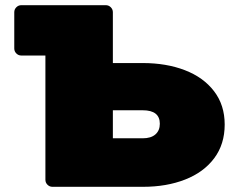

<svg xmlns="http://www.w3.org/2000/svg" viewBox="-20 -720 890 740"><path d="M530 -477Q621 -477 692.5 -449.5Q764 -422 805 -368.5Q846 -315 846 -240Q846 -164 805.5 -110Q765 -56 693.5 -28Q622 0 531 0H182Q171 0 163 -8Q155 -16 155 -27V-506H62Q51 -506 43 -514Q35 -522 35 -533V-673Q35 -684 43 -692Q51 -700 62 -700H388Q399 -700 407 -692Q415 -684 415 -673V-477ZM530 -187Q562 -187 579 -202Q596 -217 596 -243Q596 -295 530 -295H415V-187Z"/></svg>

Font: Rubik Mono One
Style: Regular
Weight: 400
Designer: Hubert and Fischer with Elvire Volk Leonovitch (Cyrillic Expansion: Cyreal)
Foundry: Hubert and Fischer with Elvire Volk Leonovitch
Version: Version 2.000